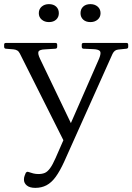

<svg xmlns="http://www.w3.org/2000/svg" viewBox="-55 -698 641 930"><path d="M116 212Q89 212 75 200.5Q61 189 61 172Q61 162 64 154Q67 146 70 139Q76 132 83 135Q94 139 106 142Q118 145 131 145Q149 145 162 139.5Q175 134 187.5 117Q200 100 214 68L425 -414Q436 -441 429.5 -450Q423 -459 396 -460L349 -462Q341 -463 341 -472V-482Q341 -490 350 -490H558Q566 -490 566 -481V-471Q566 -463 557 -462L518 -458Q508 -457 501.5 -452Q495 -447 490 -437L256 85Q235 131 214.5 159Q194 187 170 199.5Q146 212 116 212ZM41 -439Q36 -449 28.5 -453.5Q21 -458 10 -459L-27 -462Q-35 -463 -35 -472V-482Q-35 -490 -26 -490H214Q222 -490 222 -481V-471Q222 -463 213 -462L164 -459Q136 -458 131.5 -448Q127 -438 139 -413L305 -67L263 3ZM182 -591Q161 -591 147 -603Q133 -615 133 -634Q133 -654 147 -666Q161 -678 182 -678Q204 -678 217 -666Q230 -654 230 -634Q230 -615 217 -603Q204 -591 182 -591ZM383 -591Q361 -591 348 -603Q335 -615 335 -634Q335 -654 348 -666Q361 -678 383 -678Q404 -678 418 -666Q432 -654 432 -634Q432 -615 418 -603Q404 -591 383 -591Z"/></svg>

Font: Hahmlet Light
Style: Regular
Weight: 300
Designer: Minjoo Ham & Mark Frömberg
Foundry: hypertype
Version: Version 1.002